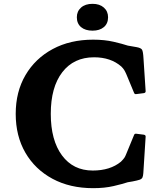

<svg xmlns="http://www.w3.org/2000/svg" viewBox="-20 -969 858 1002"><path d="M466 13Q345 13 254 -36Q163 -85 112.5 -172Q62 -259 62 -375Q62 -490 113 -577Q164 -664 255 -713Q346 -762 466 -762Q526 -762 573 -751Q620 -740 647 -731L693 -723Q715 -719 721 -710Q727 -701 729 -662L740 -494Q741 -485 731 -483L692 -478Q682 -476 679 -486L640 -580Q633 -596 628 -604Q623 -612 613 -622Q558 -670 471 -670Q365 -670 305 -592Q245 -514 245 -375Q245 -237 303.5 -158Q362 -79 464 -79Q555 -79 611 -125Q624 -138 629 -145.5Q634 -153 639 -166L679 -263Q682 -273 692 -271L731 -266Q741 -264 740 -255L728 -66Q727 -51 723.5 -43Q720 -35 708.5 -31Q697 -27 671 -22L647 -18Q620 -9 573 2Q526 13 466 13ZM463 -809Q425 -809 403 -827.5Q381 -846 381 -879Q381 -910 403 -929.5Q425 -949 463 -949Q500 -949 522 -929.5Q544 -910 544 -879Q544 -846 522 -827.5Q500 -809 463 -809Z"/></svg>

Font: Hahmlet
Style: Bold
Weight: 700
Designer: Minjoo Ham & Mark Frömberg
Foundry: hypertype
Version: Version 1.002; ttfautohint (v1.8.3)